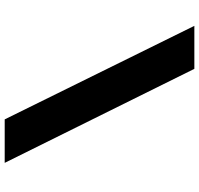

<svg xmlns="http://www.w3.org/2000/svg" viewBox="-35 -705 847 817"><g transform="rotate(90 388.5 -296.5)"><path d="M488 107 90 -700H273L673 107Z"/></g></svg>

Font: Lexend Tera
Style: Bold
Weight: 700
Designer: Bonnie Shaver-Troup, Thomas Jockin
Foundry: Lexend
Version: Version 1.007